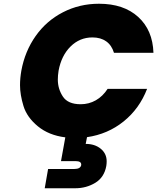

<svg xmlns="http://www.w3.org/2000/svg" viewBox="-20 -732 840 1026"><path d="M411 -175Q455 -175 492 -196Q529 -217 555 -257H766Q725 -151 640.5 -83Q556 -15 445 1L438 37Q487 37 518.5 63Q550 89 550 130Q550 142 548 155Q537 216 489 245Q441 274 382 274H219L237 171H377Q410 171 414 150Q414 148 414 147Q414 129 384 129H306L329 2Q241 -9 182.5 -57Q124 -105 105.5 -165.5Q87 -226 87 -277Q87 -314 94 -354Q113 -458 170.5 -539.5Q228 -621 316.5 -666.5Q405 -712 509 -712Q641 -712 718.5 -641.5Q796 -571 800 -450H589Q577 -490 547.5 -511Q518 -532 474 -532Q406 -532 357 -483.5Q308 -435 293 -354Q289 -329 289 -307Q289 -257 316 -216Q343 -175 411 -175Z"/></svg>

Font: Fz Poppins ExtBd
Style: Italic
Weight: 800
Italic angle: -10°
Designer: Ninad Kale (Devanagari), Jonny Pinhorn (Latin)
Foundry: Indian Type Foundry
Version: Vit hóa bi Vntype.Com & FontZin.Com